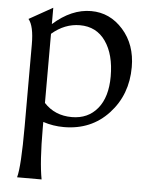

<svg xmlns="http://www.w3.org/2000/svg" viewBox="-54 -565 677 866"><g transform="rotate(5 284.0 -132.0)"><path d="M56 256Q70 206 70 25V-347Q70 -430 45 -460L152 -520V-446Q235 -520 324 -520Q409 -520 468.5 -453Q528 -386 528 -284Q528 -159 449 -73.5Q370 12 246 12Q197 12 152 -3V25Q152 178 167 256ZM152 -89Q201 -36 278 -36Q351 -36 394 -88Q437 -140 437 -234Q437 -333 395.5 -392.5Q354 -452 279 -452Q210 -452 152 -402Z"/></g></svg>

Font: Coconat
Style: Regular
Weight: 400
Designer: Sara Lavazza
Foundry: Collletttivo
Version: Version 1.000;Glyphs 3.2 (3217)